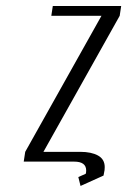

<svg xmlns="http://www.w3.org/2000/svg" viewBox="-20 -532 419 632"><path d="M58.1 0 63 -32.2 314 -480H148.9L153.8 -512.2H378.9L374 -480L123 -32.2H244.1Q280.8 -32.2 302.7 -20Q324.7 -7.8 324.7 18.1Q324.7 24.4 324.2 27.8L320.8 45.9L245.1 80.1L237.8 50.8L262.2 40L263.2 36.1Q263.7 33.7 263.7 29.3Q263.7 0 224.1 0Z"/></svg>

Font: Gawaa
Style: Italic
Weight: 400
Designer: T. Christopher White
Version: Version 1.0